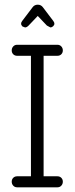

<svg xmlns="http://www.w3.org/2000/svg" viewBox="-20 -799 318 819"><path d="M112 -47V-561H53Q43 -561 36.5 -567.5Q30 -574 30 -584Q30 -594 36.5 -601Q43 -608 53 -608H225Q235 -608 241.5 -601Q248 -594 248 -584Q248 -574 241.5 -567.5Q235 -561 225 -561H166V-47H225Q235 -47 241.5 -40.5Q248 -34 248 -24Q248 -14 241.5 -7Q235 0 225 0H53Q43 0 36.5 -7Q30 -14 30 -24Q30 -34 36.5 -40.5Q43 -47 53 -47ZM76 -686Q70 -692 70 -698Q70 -704 75 -710L119 -768Q127 -779 141 -779Q155 -779 163 -768L207 -710Q212 -704 212 -698Q212 -692 206.5 -687Q201 -682 195 -682L180 -690L141 -731L102 -690Q94 -682 87 -682Z"/></svg>

Font: Flamenco
Style: Regular
Weight: 400
Designer: Luciano Vergara
Foundry: Luciano Vergara
Version: Version 1.002